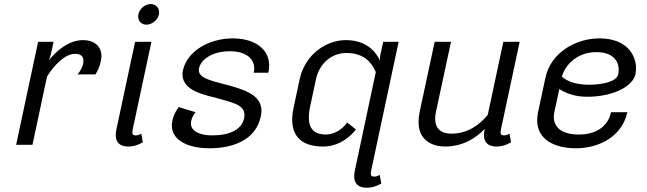

<svg xmlns="http://www.w3.org/2000/svg" viewBox="-20 -703 3140 932"><path d="M383.3 -508.3C315 -508.3 256.7 -459.2 216.7 -410C220.8 -420 225 -430.8 227.5 -441.7L240 -500H165L58.3 0H137.5L208.3 -331.7C240.8 -383.3 293.3 -441.7 344.2 -441.7C377.5 -441.7 385 -424.2 385 -407.5C385 -401.7 384.2 -396.7 383.3 -391.7C380.8 -380 367.5 -352.5 355.8 -341.7H443.3C453.3 -357.5 464.2 -380 469.2 -404.2C470.8 -413.3 472.5 -421.7 472.5 -430C472.5 -479.2 436.7 -508.3 383.3 -508.3Z M751.7 -633.3C752.5 -636.7 752.5 -640 752.5 -643.3C752.5 -665.8 735.8 -683.3 711.7 -683.3C684.2 -683.3 657.5 -660.8 651.7 -633.3C650.8 -630 650.8 -626.7 650.8 -622.5C650.8 -600 666.7 -583.3 690.8 -583.3C718.3 -583.3 745.8 -605.8 751.7 -633.3ZM673.3 -12.5 665.8 -54.2C660 -50.8 651.7 -45.8 639.2 -45.8C626.7 -45.8 622.5 -50 622.5 -60.8C622.5 -65 623.3 -69.2 624.2 -75L715 -500H635.8L545 -75C543.3 -65 541.7 -56.7 541.7 -48.3C541.7 -12.5 560.8 8.3 602.5 8.3C636.7 8.3 662.5 -5.8 673.3 -12.5Z M1110 -516.7C993.3 -516.7 888.3 -453.3 868.3 -362.5C866.7 -355 865.8 -348.3 865.8 -341.7C865.8 -260 978.3 -241.7 1039.2 -225C1109.2 -205 1166.7 -194.2 1166.7 -145C1166.7 -140 1165.8 -135 1165 -129.2C1153.3 -73.3 1094.2 -45.8 1010 -45.8C948.3 -45.8 906.7 -66.7 906.7 -104.2C906.7 -108.3 907.5 -112.5 908.3 -116.7C911.7 -131.7 918.3 -144.2 929.2 -158.3L847.5 -183.3C839.2 -171.7 823.3 -149.2 816.7 -116.7C815 -108.3 814.2 -100.8 814.2 -93.3C814.2 -23.3 890 16.7 996.7 16.7C1105.8 16.7 1220.8 -20 1245.8 -137.5C1247.5 -147.5 1249.2 -155.8 1249.2 -165C1249.2 -247.5 1153.3 -270.8 1078.3 -291.7C1010.8 -310 945 -322.5 945 -362.5C945 -365 945 -367.5 945.8 -370.8C955 -415 1010.8 -454.2 1096.7 -454.2C1172.5 -454.2 1214.2 -419.2 1214.2 -370C1214.2 -363.3 1213.3 -356.7 1211.7 -350H1282.5C1285 -361.7 1286.7 -373.3 1286.7 -384.2C1286.7 -467.5 1213.3 -516.7 1110 -516.7Z M1840 -500 1827.5 -441.7C1824.2 -429.2 1824.2 -418.3 1824.2 -409.2C1804.2 -452.5 1758.3 -508.3 1658.3 -508.3C1566.7 -508.3 1460.8 -441.7 1434.2 -316.7L1405.8 -183.3C1400.8 -160.8 1398.3 -140 1398.3 -122.5C1398.3 -25 1464.2 8.3 1548.3 8.3C1625.8 8.3 1682.5 -40 1707.5 -75L1665 -108.3C1654.2 -90.8 1615.8 -50 1560.8 -50C1509.2 -50 1479.2 -75 1479.2 -132.5C1479.2 -147.5 1480.8 -164.2 1485 -183.3L1513.3 -316.7C1530.8 -398.3 1591.7 -445.8 1661.7 -445.8C1747.5 -445.8 1785 -398.3 1804.2 -353.3L1702.5 125C1700.8 135 1699.2 143.3 1699.2 151.7C1699.2 187.5 1718.3 208.3 1760 208.3C1794.2 208.3 1820 194.2 1830.8 187.5L1823.3 145.8C1817.5 149.2 1809.2 154.2 1796.7 154.2C1784.2 154.2 1780 150 1780 139.2C1780 135 1780.8 130.8 1781.7 125L1915 -500Z M2460.8 -12.5 2453.3 -54.2C2447.5 -50.8 2439.2 -45.8 2426.7 -45.8C2414.2 -45.8 2410 -50 2410 -60.8C2410 -65 2410.8 -69.2 2411.7 -75L2502.5 -500H2423.3L2347.5 -145C2310 -100.8 2254.2 -54.2 2170 -54.2C2124.2 -54.2 2092.5 -75.8 2092.5 -126.7C2092.5 -136.7 2093.3 -146.7 2095.8 -158.3L2169.2 -500H2090L2016.7 -158.3C2013.3 -140.8 2011.7 -125 2011.7 -110.8C2011.7 -19.2 2081.7 8.3 2140 8.3C2230.8 8.3 2294.2 -36.7 2333.3 -77.5L2332.5 -75C2330.8 -65 2329.2 -56.7 2329.2 -48.3C2329.2 -12.5 2348.3 8.3 2390 8.3C2424.2 8.3 2450 -5.8 2460.8 -12.5Z M2707.5 -330.8C2724.2 -391.7 2785 -450 2875 -450C2951.7 -450 2983.3 -410 2983.3 -364.2C2983.3 -356.7 2982.5 -349.2 2980.8 -341.7C2973.3 -305 2897.5 -291.7 2840.8 -291.7C2772.5 -291.7 2732.5 -309.2 2707.5 -330.8ZM2889.2 -516.7C2775.8 -516.7 2653.3 -448.3 2627.5 -325L2591.7 -158.3C2589.2 -144.2 2587.5 -131.7 2587.5 -119.2C2587.5 -24.2 2673.3 16.7 2775.8 16.7C2891.7 16.7 3000.8 -43.3 3025 -158.3H2945.8C2934.2 -100.8 2886.7 -50 2790 -50C2705.8 -50 2668.3 -85.8 2668.3 -135.8C2668.3 -142.5 2669.2 -150.8 2670.8 -158.3L2695 -270.8C2724.2 -251.7 2769.2 -233.3 2829.2 -233.3C2963.3 -233.3 3052.5 -287.5 3064.2 -341.7C3065.8 -350.8 3067.5 -360.8 3067.5 -370.8C3067.5 -436.7 3021.7 -516.7 2889.2 -516.7Z"/></svg>

Font: BoonHome
Style: Book Oblique
Weight: 400
Italic angle: -12°
Designer: Sungsit Sawaiwan
Foundry: Sungsit Sawaiwan
Version: Version 0.2